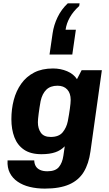

<svg xmlns="http://www.w3.org/2000/svg" viewBox="-20 -924 640 1130"><path d="M243.5 186Q196 186 155 176Q114 166 83.8 145.2Q53.5 124.5 37.8 93.5Q22 62.5 24.5 20H181.5Q182 39 190.2 53.5Q198.5 68 215.8 76Q233 84 259 84Q306 84 326.5 59.2Q347 34.5 353 -7.5L361 -63Q338 -39 305.2 -27.8Q272.5 -16.5 224 -16.5Q160.5 -16.5 121.5 -43Q82.5 -69.5 64.8 -116Q47 -162.5 47 -222.5Q47 -282 61 -335.5Q75 -389 104.8 -431Q134.5 -473 180.8 -497Q227 -521 292 -521Q336.5 -521 375 -504.8Q413.5 -488.5 433 -458L460.5 -511H579.5L512.5 -33.5Q502.5 39.5 472.8 88.2Q443 137 387.2 161.5Q331.5 186 243.5 186ZM278.5 -118Q326.5 -118 349 -145.5Q371.5 -173 379 -210.5Q386.5 -249 391.2 -284Q396 -319 396 -336Q396 -375.5 375.5 -397.5Q355 -419.5 318.5 -419.5Q276.5 -419.5 252.5 -396Q228.5 -372.5 219 -329Q212 -290 207.5 -255Q203 -220 203 -204.5Q203 -167.5 220.5 -142.8Q238 -118 278.5 -118ZM448.5 -904.5 446 -888.5Q411 -857 391 -821.5Q371 -786 366 -749H426.5L405.5 -603H271.5L289.5 -727Q296.5 -776.5 319 -823Q341.5 -869.5 379 -904.5Z"/></svg>

Font: Chivo Mono Medium
Style: Italic
Weight: 500
Italic angle: -8.05°
Monospace: yes
Designer: Hector Gatti
Foundry: Omnibus-Type
Version: Version 1.008